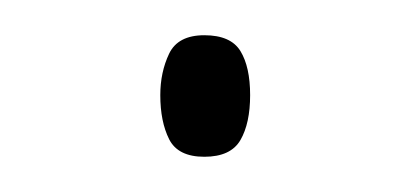

<svg xmlns="http://www.w3.org/2000/svg" viewBox="-20 -382 232 109"><path d="M71 -328Q71 -341 76 -351.5Q81 -362 96 -362Q111 -362 116.5 -353Q122 -344 122 -328Q122 -312 116.5 -302.5Q111 -293 96 -293Q81 -293 76 -303Q71 -313 71 -328Z"/></svg>

Font: Noto Sans Tamil Condensed Thin
Style: Regular
Weight: 100
Width: 3
Designer: Jelle Bosma - Monotype Design Team
Foundry: Monotype Imaging Inc.
Version: Version 2.004; ttfautohint (v1.8.4.7-5d5b)